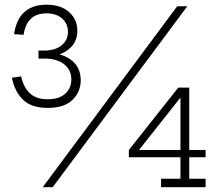

<svg xmlns="http://www.w3.org/2000/svg" viewBox="-20 -778 908 798"><path d="M29.5 -455 68 -460.5Q77 -417 103.2 -391.2Q129.5 -365.5 178.5 -365.5Q226.5 -365.5 251.5 -389Q276.5 -412.5 276.5 -447.5Q276.5 -488 246.2 -511.2Q216 -534.5 166 -534.5V-560Q233 -560 274.2 -529.8Q315.5 -499.5 315.5 -444.5Q315.5 -396 281.2 -362.8Q247 -329.5 178 -329.5Q111 -329.5 76 -363.2Q41 -397 29.5 -455ZM38.5 -636Q47.5 -698 81.8 -728.2Q116 -758.5 172.5 -758.5Q233.5 -758.5 267.5 -727.5Q301.5 -696.5 301.5 -650Q301.5 -601.5 264.2 -572.2Q227 -543 166 -542V-568Q209 -568 235.8 -589.5Q262.5 -611 262.5 -645.5Q262.5 -679 238.5 -700.8Q214.5 -722.5 173 -722.5Q91.5 -722.5 78 -633.5ZM140 -568H166V-534.5H140ZM157.5 0 716.5 -752H758.5L199 0ZM766.5 -414V-35H834.5V0H649.5V-35H730V-393L721 -414ZM834.5 -154.5V-124.5H515.5V-154.5ZM721 -414 752.5 -401 545 -138.5 515.5 -154.5Z"/></svg>

Font: Hepta Slab ExtraLight Light
Style: Regular
Weight: 300
Version: Version 1.100